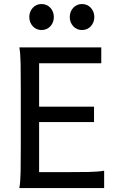

<svg xmlns="http://www.w3.org/2000/svg" viewBox="-20 -953 606 973"><path d="M456.5 -412.6V-334.5H178.2V-80.6H307.1Q379.9 -80.6 429.2 -81.5Q478.5 -82.5 507.8 -87.9V0H78.1Q83.5 -29.3 84.5 -84.7Q85.4 -140.1 85.4 -212.4V-500.5Q85.4 -572.8 84.5 -628.2Q83.5 -683.6 78.1 -712.9H493.2V-632.3H178.2V-412.6ZM128.4 -866.7Q128.4 -880.4 133.1 -892.3Q137.7 -904.3 146 -913.3Q154.3 -922.4 165.5 -927.5Q176.8 -932.6 190.4 -932.6Q204.1 -932.6 215.6 -927.5Q227.1 -922.4 235.4 -913.3Q243.7 -904.3 248.3 -892.3Q252.9 -880.4 252.9 -866.7Q252.9 -853 248.3 -841.1Q243.7 -829.1 235.4 -820.1Q227.1 -811 215.6 -805.9Q204.1 -800.8 190.4 -800.8Q176.8 -800.8 165.5 -805.9Q154.3 -811 146 -820.1Q137.7 -829.1 133.1 -841.1Q128.4 -853 128.4 -866.7ZM333.5 -866.7Q333.5 -880.4 338.1 -892.3Q342.8 -904.3 351.1 -913.3Q359.4 -922.4 370.6 -927.5Q381.8 -932.6 395.5 -932.6Q409.2 -932.6 420.7 -927.5Q432.1 -922.4 440.4 -913.3Q448.7 -904.3 453.4 -892.3Q458 -880.4 458 -866.7Q458 -853 453.4 -841.1Q448.7 -829.1 440.4 -820.1Q432.1 -811 420.7 -805.9Q409.2 -800.8 395.5 -800.8Q381.8 -800.8 370.6 -805.9Q359.4 -811 351.1 -820.1Q342.8 -829.1 338.1 -841.1Q333.5 -853 333.5 -866.7Z"/></svg>

Font: Andika Basic
Style: Regular
Weight: 400
Designer: Annie Olsen & Victor Gaultney
Foundry: SIL International
Version: Version 1.000